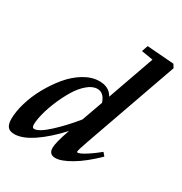

<svg xmlns="http://www.w3.org/2000/svg" viewBox="-182 -851 937 989"><g transform="rotate(30 286.5 -356.5)"><path d="M42 11.2Q13.2 11.2 1.7 -4.4Q-9.8 -20 -9.8 -49.8Q-9.8 -92.8 5.9 -146Q21.5 -199.2 50.3 -251.2Q79.1 -303.2 115.5 -346.9Q151.9 -390.6 197.3 -417.7Q242.7 -444.8 287.6 -444.8Q345.7 -444.8 369.6 -400.4L467.3 -677.2L398.4 -688.5L411.1 -725.1L571.3 -712.9L583.5 -692.9L388.7 -141.1Q368.2 -83 368.2 -73.2Q368.2 -69.3 372.6 -69.3Q378.4 -69.3 390.9 -74.7Q403.3 -80.1 429 -96.9Q454.6 -113.8 486.3 -139.6L502.4 -120.6Q435.5 -55.2 378.2 -21.5Q320.8 12.2 286.6 12.2Q248.5 12.2 248.5 -27.3Q248.5 -57.6 277.3 -140.1L279.3 -144.5Q211.4 -70.8 150.1 -29.8Q88.9 11.2 42 11.2ZM105 -82.5Q105 -63 117.7 -63Q145 -63 200 -113Q254.9 -163.1 309.1 -230L353.5 -354.5Q336.9 -405.3 297.9 -405.3Q269.5 -405.3 239.7 -380.1Q210 -355 186.5 -316.2Q163.1 -277.3 144.3 -233.2Q125.5 -189 115.2 -148.7Q105 -108.4 105 -82.5Z"/></g></svg>

Font: Elstob
Style: Bold Italic
Weight: 700
Italic angle: -20°
Designer: Peter S. Baker
Version: Version 1.015